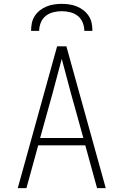

<svg xmlns="http://www.w3.org/2000/svg" viewBox="-20 -975 640 995"><path d="M72 0 276 -735H324L528 0H483L422 -222H178L117 0ZM412 -260 348 -490Q336 -535 324 -580Q312 -625 300 -670Q288 -625 276 -580Q264 -535 252 -490L188 -260ZM141 -815Q141 -835 145 -855Q149 -875 160 -892Q171 -909 187 -921.5Q203 -934 221.5 -941.5Q240 -949 260 -952Q280 -955 300 -955Q320 -955 340 -952Q360 -949 378.5 -941.5Q397 -934 413 -921.5Q429 -909 440 -892Q451 -875 455 -855Q459 -835 459 -815H417Q417 -837 408.5 -858Q400 -879 383 -892.5Q366 -906 344 -911.5Q322 -917 300 -917Q278 -917 256 -911.5Q234 -906 217 -892.5Q200 -879 191.5 -858Q183 -837 183 -815Z"/></svg>

Font: Iosevka Aile Extralight
Style: Regular
Weight: 200
Designer: Belleve Invis
Foundry: Belleve Invis
Version: Version 31.1.0; ttfautohint (v1.8.4)